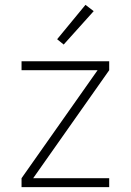

<svg xmlns="http://www.w3.org/2000/svg" viewBox="-20 -773 540 793"><path d="M69 0V-37L383 -483H69V-520H431V-483L117 -37H431V0ZM243 -589 216 -611 333 -753 367 -727Z"/></svg>

Font: Iosevka SS04 Extralight
Style: Regular
Weight: 200
Monospace: yes
Designer: Belleve Invis
Foundry: Belleve Invis
Version: Version 19.0.0; ttfautohint (v1.8.4)